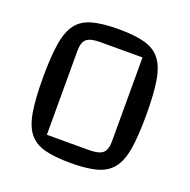

<svg xmlns="http://www.w3.org/2000/svg" viewBox="-118 -755 873 884"><g transform="rotate(20 318.0 -312.5)"><path d="M65 -312Q65 -414 75.5 -478.5Q86 -543 113 -578Q140 -613 189.5 -626.5Q239 -640 318 -640Q396 -640 445.5 -626.5Q495 -613 522.5 -577.5Q550 -542 560.5 -478Q571 -414 571 -312Q571 -210 560.5 -146Q550 -82 522.5 -47Q495 -12 445.5 1.5Q396 15 318 15Q239 15 189.5 1.5Q140 -12 113 -47Q86 -82 75.5 -146Q65 -210 65 -312ZM172 -70H378Q426 -70 445 -86Q464 -102 464 -143V-555H257Q209 -555 190.5 -539Q172 -523 172 -482Z"/></g></svg>

Font: Changa ExtraLight
Style: Regular
Weight: 400
Version: Version 3.002; ttfautohint (v1.8.2)